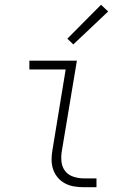

<svg xmlns="http://www.w3.org/2000/svg" viewBox="-20 -784 540 804"><path d="M331 0Q310 0 289.5 -3.5Q269 -7 251.5 -16.5Q234 -26 221.5 -41Q209 -56 202.5 -75Q196 -94 196 -115.5Q196 -137 200 -158L255 -493H103V-530H302L239 -152Q235 -129 237.5 -106.5Q240 -84 253 -67.5Q266 -51 287.5 -44Q309 -37 331 -37H384V0ZM287 -598 262 -622 403 -764 433 -736Z"/></svg>

Font: Iosevka Slab Extralight
Style: Italic
Weight: 200
Italic angle: -9°
Monospace: yes
Designer: Belleve Invis
Foundry: Belleve Invis
Version: Version 11.1.1; ttfautohint (v1.8.3)